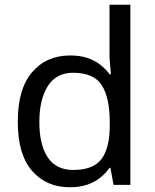

<svg xmlns="http://www.w3.org/2000/svg" viewBox="-20 -780 655 810"><path d="M275 10Q175 10 115 -59.5Q55 -129 55 -267Q55 -405 115.5 -475.5Q176 -546 276 -546Q318 -546 349 -535.5Q380 -525 403 -507Q426 -489 442 -467H448Q447 -480 444.5 -505.5Q442 -531 442 -546V-760H530V0H459L446 -72H442Q426 -49 403 -30.5Q380 -12 348.5 -1Q317 10 275 10ZM289 -63Q374 -63 408.5 -109.5Q443 -156 443 -250V-266Q443 -366 410 -419.5Q377 -473 288 -473Q217 -473 181.5 -416.5Q146 -360 146 -265Q146 -169 181.5 -116Q217 -63 289 -63Z"/></svg>

Font: Noto Sans Hebrew
Style: Regular
Weight: 400
Designer: Monotype Design Team
Foundry: Monotype Imaging Inc.
Version: Version 2.003;January 10, 2023;FontCreator 14.0.0.2877 64-bi